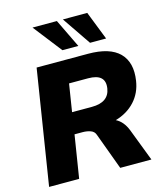

<svg xmlns="http://www.w3.org/2000/svg" viewBox="-134 -1042 981 1142"><g transform="rotate(-15 356.5 -470.5)"><path d="M25 0 137 -705H453Q587 -705 646 -645.5Q705 -586 688 -476Q677 -403 630.5 -352.5Q584 -302 511 -281Q555 -259 578 -201L655 0H463L380 -225Q373 -247 350.5 -255Q328 -263 302 -263H252L210 0ZM272 -394H394Q498 -394 511 -476Q525 -564 416 -564H299ZM482 -765 362 -941H512L581 -765ZM312 -765 175 -941H325L410 -765Z"/></g></svg>

Font: Mulish Black
Style: Italic
Weight: 900
Italic angle: -9°
Designer: Vernon Adams
Foundry: Vernon Adams
Version: Version 3.603; ttfautohint (v1.8.3)